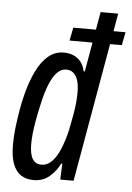

<svg xmlns="http://www.w3.org/2000/svg" viewBox="-53 -764 562 816"><g transform="rotate(5 228.0 -356.0)"><path d="M122 12Q89 12 67 -2.5Q45 -17 33 -48Q21 -79 21 -129Q21 -156 23.5 -185Q26 -214 31 -245Q39 -303 53 -355.5Q67 -408 87.5 -449.5Q108 -491 136.5 -515Q165 -539 202 -539Q227 -539 245.5 -530.5Q264 -522 276 -506.5Q288 -491 293 -467H298L343 -724H418L291 0H234L237 -68H232Q217 -36 189 -12Q161 12 122 12ZM149 -56Q173 -56 192.5 -75.5Q212 -95 227 -130.5Q242 -166 253 -213Q261 -252 266 -281Q271 -310 273 -333Q275 -356 275 -375Q275 -407 268.5 -427Q262 -447 249.5 -457.5Q237 -468 219 -468Q197 -468 179.5 -449.5Q162 -431 148 -396.5Q134 -362 123 -311Q114 -272 108.5 -240.5Q103 -209 100.5 -185Q98 -161 98 -140Q98 -97 110.5 -76.5Q123 -56 149 -56ZM222 -592 233 -648H456L445 -592Z"/></g></svg>

Font: Archivo ExtraCondensed
Style: Italic
Weight: 400
Width: 2
Italic angle: -10°
Designer: Hector Gatti
Foundry: Omnibus-Type
Version: Version 2.001